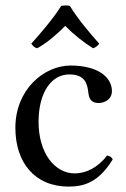

<svg xmlns="http://www.w3.org/2000/svg" viewBox="-20 -682 468 712"><path d="M398 -91C394 -100 386 -104 377 -105C343 -61 300 -39 257 -39C184 -39 123 -113 123 -230C123 -340 171 -406 237 -406C296 -406 304 -371 308 -336C311 -309 325 -300 346 -300C367 -300 395 -313 395 -344C395 -399 338 -439 242 -439C143 -439 37 -350 37 -208C37 -79 109 10 235 10C295 10 348 -9 398 -91ZM239 -660C228 -663 218 -662 207 -660C178 -614 132 -560 96 -520C102 -511 109 -505 118 -503C157 -525 190 -554 222 -586C252 -555 287 -527 325 -503C334 -505 343 -513 348 -520C312 -560 268 -613 239 -660Z"/></svg>

Font: Libertinus Math
Style: Regular
Weight: 400
Designer: Philipp H. Poll, Khaled Hosny
Foundry: Caleb Maclennan
Version: Version 7.050;RELEASE